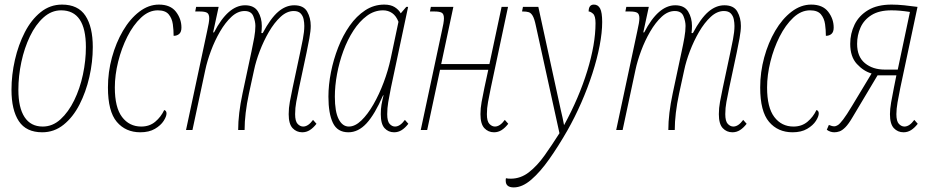

<svg xmlns="http://www.w3.org/2000/svg" viewBox="-20 -566 4055 836"><path d="M164 10Q94 10 62 -38.5Q30 -87 30 -175Q30 -240 45 -305.5Q60 -371 88 -425.5Q116 -480 157 -513Q198 -546 250 -546Q320 -546 352 -497.5Q384 -449 384 -361Q384 -296 369 -230.5Q354 -165 326 -110.5Q298 -56 257 -23Q216 10 164 10ZM166 -15Q209 -15 243.5 -46.5Q278 -78 303 -129Q328 -180 341 -241Q354 -302 354 -361Q354 -521 246 -521Q204 -521 169.5 -490Q135 -459 110.5 -408Q86 -357 73 -296Q60 -235 60 -175Q60 -97 87 -56Q114 -15 166 -15Z M591 10Q527 10 488.5 -35.5Q450 -81 450 -185Q450 -252 467.5 -316Q485 -380 515.5 -432Q546 -484 586.5 -515Q627 -546 672 -546Q722 -546 746 -515Q770 -484 770 -446Q770 -427 760.5 -418.5Q751 -410 736 -410Q736 -435 732.5 -460.5Q729 -486 714.5 -503.5Q700 -521 667 -521Q628 -521 594 -489Q560 -457 534.5 -406.5Q509 -356 494.5 -297.5Q480 -239 480 -185Q480 -98 511.5 -56.5Q543 -15 595 -15Q631 -15 656 -36Q681 -57 695 -87Q705 -84 705 -72Q705 -59 692.5 -39.5Q680 -20 654.5 -5Q629 10 591 10Z M1296 10Q1271 10 1254 -8Q1237 -26 1237 -69Q1237 -96 1242 -122.5Q1247 -149 1254 -183L1287 -338Q1292 -361 1298.5 -394.5Q1305 -428 1305 -453Q1305 -467 1302 -482Q1299 -497 1289 -507.5Q1279 -518 1259 -518Q1229 -518 1201.5 -492.5Q1174 -467 1151 -427.5Q1128 -388 1111 -343.5Q1094 -299 1086 -260L1064 -159Q1045 -70 1045 0H1017Q1017 -70 1036 -159L1075 -342Q1082 -374 1087 -402.5Q1092 -431 1092 -453Q1092 -473 1083 -495.5Q1074 -518 1045 -518Q1015 -518 988 -493Q961 -468 938 -428.5Q915 -389 898.5 -344.5Q882 -300 874 -262L818 0H790L882 -431Q891 -470 891 -486Q891 -505 881.5 -510.5Q872 -516 850 -516H830L834 -536H932L908 -425H912Q973 -543 1047 -543Q1087 -543 1103.5 -515.5Q1120 -488 1120 -453Q1120 -446 1119.5 -438Q1119 -430 1118 -422H1124Q1158 -486 1191 -514.5Q1224 -543 1261 -543Q1302 -543 1317.5 -515.5Q1333 -488 1333 -453Q1333 -432 1327 -399Q1321 -366 1315 -338L1282 -183Q1275 -149 1270 -122.5Q1265 -96 1265 -69Q1265 -38 1276 -26.5Q1287 -15 1300 -15Q1322 -15 1343 -44L1358 -27Q1344 -9 1329 0.5Q1314 10 1296 10Z M1497 10Q1449 10 1429.5 -31Q1410 -72 1410 -145Q1410 -196 1421 -251.5Q1432 -307 1452.5 -359.5Q1473 -412 1502.5 -454Q1532 -496 1570 -521Q1608 -546 1653 -546Q1681 -546 1698.5 -535Q1716 -524 1725 -508L1749 -536H1757L1682 -183Q1675 -148 1670.5 -121.5Q1666 -95 1666 -69Q1666 -38 1676.5 -26.5Q1687 -15 1700 -15Q1722 -15 1743 -44L1758 -27Q1744 -9 1729 0.5Q1714 10 1696 10Q1671 10 1654.5 -8Q1638 -26 1638 -69Q1638 -92 1641 -109.5Q1644 -127 1650 -151H1648Q1612 -68 1576 -29Q1540 10 1497 10ZM1499 -15Q1526 -15 1553.5 -41.5Q1581 -68 1606 -111.5Q1631 -155 1650.5 -207Q1670 -259 1681 -310L1715 -471Q1705 -497 1687.5 -509Q1670 -521 1648 -521Q1610 -521 1577.5 -497Q1545 -473 1519 -433Q1493 -393 1475 -344Q1457 -295 1447.5 -243.5Q1438 -192 1438 -145Q1438 -80 1454.5 -47.5Q1471 -15 1499 -15Z M2131 10Q2106 10 2089 -8Q2072 -26 2072 -69Q2072 -95 2077 -122Q2082 -149 2089 -183L2106 -262H1896L1840 0H1812L1904 -431Q1908 -448 1910.5 -462.5Q1913 -477 1913 -486Q1913 -505 1903.5 -510.5Q1894 -516 1872 -516H1852L1856 -536H1954L1901 -287H2111L2164 -536H2192L2117 -183Q2110 -149 2105 -122Q2100 -95 2100 -69Q2100 -38 2111 -26.5Q2122 -15 2135 -15Q2157 -15 2178 -44L2193 -27Q2179 -9 2164 0.5Q2149 10 2131 10Z M2217 250Q2182 250 2182 221Q2182 219 2182 216Q2182 213 2183 210Q2187 211 2192 211.5Q2197 212 2204 212Q2247 212 2283 184Q2319 156 2351 111Q2383 66 2416 14L2313 -455Q2307 -484 2299.5 -497Q2292 -510 2282 -513Q2272 -516 2257 -516H2253L2257 -536H2324L2422 -86Q2426 -70 2429.5 -53.5Q2433 -37 2436 -21Q2501 -140 2537 -257Q2573 -374 2573 -465Q2573 -497 2562 -506.5Q2551 -516 2543 -516Q2543 -546 2566 -546Q2584 -546 2593 -529Q2602 -512 2602 -470Q2602 -425 2591 -367.5Q2580 -310 2559.5 -246.5Q2539 -183 2511 -119Q2483 -55 2450 3Q2411 71 2371.5 127Q2332 183 2293 216.5Q2254 250 2217 250Z M3169 10Q3144 10 3127 -8Q3110 -26 3110 -69Q3110 -96 3115 -122.5Q3120 -149 3127 -183L3160 -338Q3165 -361 3171.5 -394.5Q3178 -428 3178 -453Q3178 -467 3175 -482Q3172 -497 3162 -507.5Q3152 -518 3132 -518Q3102 -518 3074.5 -492.5Q3047 -467 3024 -427.5Q3001 -388 2984 -343.5Q2967 -299 2959 -260L2937 -159Q2918 -70 2918 0H2890Q2890 -70 2909 -159L2948 -342Q2955 -374 2960 -402.5Q2965 -431 2965 -453Q2965 -473 2956 -495.5Q2947 -518 2918 -518Q2888 -518 2861 -493Q2834 -468 2811 -428.5Q2788 -389 2771.5 -344.5Q2755 -300 2747 -262L2691 0H2663L2755 -431Q2764 -470 2764 -486Q2764 -505 2754.5 -510.5Q2745 -516 2723 -516H2703L2707 -536H2805L2781 -425H2785Q2846 -543 2920 -543Q2960 -543 2976.5 -515.5Q2993 -488 2993 -453Q2993 -446 2992.5 -438Q2992 -430 2991 -422H2997Q3031 -486 3064 -514.5Q3097 -543 3134 -543Q3175 -543 3190.5 -515.5Q3206 -488 3206 -453Q3206 -432 3200 -399Q3194 -366 3188 -338L3155 -183Q3148 -149 3143 -122.5Q3138 -96 3138 -69Q3138 -38 3149 -26.5Q3160 -15 3173 -15Q3195 -15 3216 -44L3231 -27Q3217 -9 3202 0.5Q3187 10 3169 10Z M3431 10Q3367 10 3328.5 -35.5Q3290 -81 3290 -185Q3290 -252 3307.5 -316Q3325 -380 3355.5 -432Q3386 -484 3426.5 -515Q3467 -546 3512 -546Q3562 -546 3586 -515Q3610 -484 3610 -446Q3610 -427 3600.5 -418.5Q3591 -410 3576 -410Q3576 -435 3572.5 -460.5Q3569 -486 3554.5 -503.5Q3540 -521 3507 -521Q3468 -521 3434 -489Q3400 -457 3374.5 -406.5Q3349 -356 3334.5 -297.5Q3320 -239 3320 -185Q3320 -98 3351.5 -56.5Q3383 -15 3435 -15Q3471 -15 3496 -36Q3521 -57 3535 -87Q3545 -84 3545 -72Q3545 -59 3532.5 -39.5Q3520 -20 3494.5 -5Q3469 10 3431 10Z M3613 10Q3595 10 3580 -1L3589 -22Q3603 -16 3612 -16Q3620 -16 3628.5 -21.5Q3637 -27 3651.5 -46Q3666 -65 3690 -105L3775 -246Q3740 -256 3711 -287.5Q3682 -319 3682 -375Q3682 -420 3701 -459Q3720 -498 3760 -522Q3800 -546 3862 -546Q3887 -546 3917 -543Q3947 -540 3975 -536L3900 -183Q3893 -149 3888 -120Q3883 -91 3883 -69Q3883 -38 3894 -26.5Q3905 -15 3918 -15Q3940 -15 3961 -44L3976 -27Q3962 -9 3947 0.5Q3932 10 3914 10Q3889 10 3872 -8Q3855 -26 3855 -69Q3855 -90 3860 -119.5Q3865 -149 3872 -183L3883 -238H3801L3693 -57Q3675 -26 3661 -12Q3647 2 3635.5 6Q3624 10 3613 10ZM3832 -263H3889L3942 -514Q3916 -518 3897.5 -519.5Q3879 -521 3861 -521Q3808 -521 3775 -500.5Q3742 -480 3727 -446.5Q3712 -413 3712 -375Q3712 -319 3746 -291Q3780 -263 3832 -263Z"/></svg>

Font: Noto Serif ExtraCondensed Thin
Style: Italic
Weight: 100
Width: 2
Italic angle: -12°
Designer: Monotype Design Team
Foundry: Monotype Imaging Inc.
Version: Version 2.013